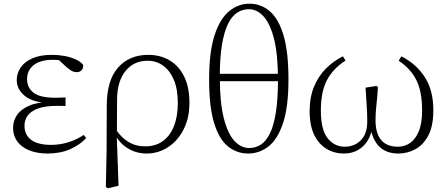

<svg xmlns="http://www.w3.org/2000/svg" viewBox="-20 -820 2433 1043"><path d="M239 14Q182 14 139.5 -3Q97 -20 74 -51.5Q51 -83 51 -125Q51 -164 72.5 -195.5Q94 -227 140 -246.5Q186 -266 259 -267V-259Q161 -262 116 -298Q71 -334 71 -385Q71 -422 92 -453Q113 -484 155.5 -503Q198 -522 262 -522Q295 -522 327 -516.5Q359 -511 386.5 -499.5Q414 -488 431 -469Q434 -450 423.5 -439Q413 -428 398 -428Q383 -428 372 -433.5Q361 -439 344 -453L289 -504L343 -502L347 -485Q322 -490 305 -492.5Q288 -495 268 -495Q198 -495 162.5 -466Q127 -437 127 -390Q127 -344 162 -316.5Q197 -289 282 -289Q293 -289 305.5 -289.5Q318 -290 336 -291V-244Q318 -245 309.5 -245Q301 -245 293 -245Q224 -245 185 -230Q146 -215 129.5 -191Q113 -167 113 -138Q113 -87 149.5 -60Q186 -33 258 -33Q305 -33 350.5 -47Q396 -61 435 -87L448 -70Q414 -33 361 -9.5Q308 14 239 14Z M555 196 559 5 560 -246Q560 -383 621 -452.5Q682 -522 785 -522Q851 -522 901.5 -492Q952 -462 980.5 -404Q1009 -346 1009 -262Q1009 -178 977 -116Q945 -54 892 -20Q839 14 776 14Q719 14 671.5 -16Q624 -46 598 -103H595L608 -119Q637 -74 677 -49.5Q717 -25 769 -25Q825 -25 864.5 -53.5Q904 -82 925 -135Q946 -188 946 -261Q946 -335 924.5 -386Q903 -437 866 -463.5Q829 -490 782 -490Q707 -490 662 -434.5Q617 -379 616 -281L615 -97L614 -89L624 189L566 203Z M1328 14Q1266 14 1218 -25Q1170 -64 1143 -152Q1116 -240 1116 -387Q1116 -538 1145.5 -628.5Q1175 -719 1225 -759.5Q1275 -800 1335 -800Q1398 -800 1446 -758.5Q1494 -717 1520.5 -627Q1547 -537 1547 -389Q1547 -239 1517.5 -151Q1488 -63 1438.5 -24.5Q1389 14 1328 14ZM1334 -16Q1368 -16 1396.5 -34Q1425 -52 1446 -94.5Q1467 -137 1478.5 -209Q1490 -281 1490 -388Q1490 -521 1469.5 -605Q1449 -689 1413 -729.5Q1377 -770 1332 -770Q1298 -770 1269 -751.5Q1240 -733 1219 -691Q1198 -649 1186 -578Q1174 -507 1174 -402Q1174 -264 1195.5 -179Q1217 -94 1253 -55Q1289 -16 1334 -16ZM1136 -379V-419H1530V-379Z M1848 14Q1797 14 1754.5 -11Q1712 -36 1687 -87Q1662 -138 1662 -217Q1662 -290 1685 -347Q1708 -404 1749 -446Q1790 -488 1843 -514L1857 -491Q1790 -448 1756.5 -385.5Q1723 -323 1723 -219Q1723 -116 1759.5 -69.5Q1796 -23 1853 -23Q1905 -23 1940 -58Q1975 -93 1975 -160Q1975 -203 1972 -243Q1969 -283 1966 -344L2025 -353L2033 -347Q2031 -309 2027.5 -277.5Q2024 -246 2022 -219Q2020 -192 2020 -166Q2020 -96 2050.5 -59.5Q2081 -23 2142 -23Q2177 -23 2206.5 -42.5Q2236 -62 2254.5 -105.5Q2273 -149 2273 -220Q2273 -322 2242 -384.5Q2211 -447 2146 -490L2160 -514Q2240 -474 2287 -402Q2334 -330 2334 -221Q2334 -137 2307.5 -85.5Q2281 -34 2237.5 -10Q2194 14 2144 14Q2079 14 2040.5 -23.5Q2002 -61 1990 -139H2003Q1999 -92 1978 -57.5Q1957 -23 1924 -4.5Q1891 14 1848 14Z"/></svg>

Font: Noto Serif SC
Style: Regular
Weight: 200
Designer: Ryoko NISHIZUKA 西塚涼子 (kana & ideographs); Frank Grießhammer (Latin, Greek & Cyrillic); Wenlong ZHANG 张文龙 (bopomofo); San
Foundry: Adobe
Version: Version 2.001;hotconv 1.1.0;makeotfexe 2.6.0